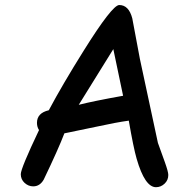

<svg xmlns="http://www.w3.org/2000/svg" viewBox="-20 -742 771 776"><path d="M610.4 14.6Q565.4 14.6 532.2 -100.6Q519.5 -144.5 500.5 -254.4Q450.7 -247.6 370.1 -230L240.2 -203.1Q215.8 -139.2 156.7 -16.1Q141.1 11.2 114.3 11.2Q94.7 11.2 79.3 -2.9Q64 -17.1 64 -38.1Q64 -61.5 137.7 -216.3Q129.4 -229 129.4 -245.6Q129.4 -285.2 177.2 -296.4Q232.9 -400.9 317.9 -536.6Q433.6 -721.7 461.9 -721.7Q500.5 -721.7 514.6 -668L545.4 -503.9L618.2 -164.6L646 -87.4Q660.2 -47.9 660.2 -34.7Q660.2 -13.7 645 0.5Q629.9 14.6 610.4 14.6ZM438 -543.5 298.3 -318.4Q357.4 -333.5 477.5 -355Z"/></svg>

Font: Righma Çiddhi
Style: Regular
Weight: 400
Designer: R.S. Wihananto
Foundry: R.S. Wihananto
Version: Version 2.0.1